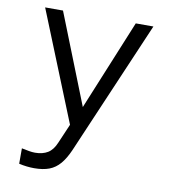

<svg xmlns="http://www.w3.org/2000/svg" viewBox="-80 -558 760 847"><g transform="rotate(10 300.0 -134.5)"><path d="M129 219Q113 219 95.5 217Q78 215 61 211V142Q80 146 94.5 148.5Q109 151 121 151Q155 151 178 137Q201 123 215 89L252 3L54 -488H134L294 -84L460 -488H539L282 111Q265 150 244.5 174Q224 198 196.5 208.5Q169 219 129 219Z"/></g></svg>

Font: Red Hat Mono
Style: Regular
Weight: 400
Designer: Pentagram, MCKL
Foundry: Pentagram, MCKL
Version: Version 1.023